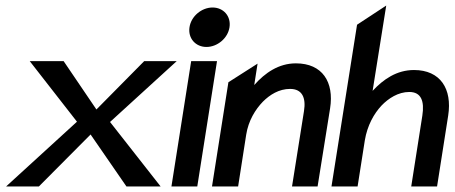

<svg xmlns="http://www.w3.org/2000/svg" viewBox="-20 -671 1636 691"><path d="M2 0H120L306 -187L435 0H558L376 -232L616 -451H499L327 -277L209 -451H87L257 -233Z M662 -573C656 -533 684 -502 723 -502C762 -502 800 -533 806 -573C812 -613 784 -644 745 -644C706 -644 668 -613 662 -573ZM597 0H690L761 -451H668Z M743 0H837L866 -186C874 -237 899 -277 926 -305C951 -330 984 -351 1024 -351C1067 -351 1082 -320 1074 -271L1031 0H1123L1168 -281C1183 -376 1140 -443 1045 -443C983 -443 934 -409 895 -365L907 -442L802 -375Z M1173 0H1267L1293 -166C1302 -220 1326 -262 1353 -291C1378 -317 1413 -340 1453 -340C1496 -340 1508 -307 1500 -255L1460 0H1553L1593 -255C1608 -351 1565 -419 1470 -419C1408 -419 1360 -386 1321 -344L1370 -651L1265 -582Z"/></svg>

Font: Charger Pro
Style: ExBdNarObl
Weight: 400
Designer: Jasper
Foundry: Cannot Into Space Fonts
Version: Version 1.09